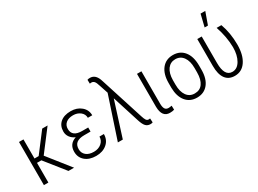

<svg xmlns="http://www.w3.org/2000/svg" viewBox="-38 -1386 2733 2036"><g transform="rotate(-30 1328.5 -368.0)"><path d="M184.1 -241.2H130.4V0H75.7V-528.3H130.4V-294.4H181.6L359.9 -528.3H425.8L230 -271.5L445.3 0H376.5Z M530.3 -145Q530.3 -241.2 622.1 -271Q582 -288.1 560.1 -318.8Q538.1 -349.6 538.1 -387.7Q538.1 -458 584.5 -497.8Q630.9 -537.6 712.9 -537.6Q789.1 -537.6 839.6 -494.6Q890.1 -451.7 890.1 -385.3H836.4Q836.4 -430.2 800.3 -458.7Q764.2 -487.3 712.9 -487.3Q657.2 -487.3 625 -460.7Q592.8 -434.1 592.8 -388.2Q592.8 -294.4 714.4 -294.4H788.1V-244.6H710.9Q649.4 -244.6 617.4 -220.7Q585.4 -196.8 585.4 -144Q585.4 -98.1 619.1 -69.3Q652.8 -40.5 712.9 -40.5Q769 -40.5 806.2 -71.8Q843.3 -103 843.3 -151.4H897.5Q897.5 -78.6 845.7 -34.4Q793.9 9.8 712.9 9.8Q629.9 9.8 580.1 -32.7Q530.3 -75.2 530.3 -145Z M1066.4 -741.2Q1129.9 -741.2 1158.7 -666L1168.9 -635.7L1335.4 -114.7Q1345.7 -81.1 1356.7 -64.2Q1367.7 -47.4 1386.7 -47.4Q1397.5 -47.4 1404.3 -49.3L1407.2 0Q1397.5 5.4 1378.4 5.4Q1344.2 5.4 1322.5 -17.1Q1300.8 -39.6 1282.7 -96.7L1177.7 -427.2L1042 0H981.4L1150.9 -511.2L1116.7 -614.3Q1103.5 -659.2 1089.6 -674.8Q1075.7 -690.4 1055.2 -690.4L1035.6 -688.5L1034.2 -735.8Q1044.9 -741.2 1066.4 -741.2Z M1574.7 -528.3V-132.8Q1574.7 -89.8 1587.6 -68.6Q1600.6 -47.4 1630.9 -47.4Q1644 -47.4 1669.9 -52.2L1671.4 -2.4Q1649.4 4.9 1617.7 4.9Q1523.4 4.9 1520.5 -123.5V-528.3Z M1816.9 -279.8V-224.6Q1816.9 -138.7 1852.1 -89.8Q1887.2 -41 1949.2 -41.5Q2012.7 -41.5 2045.9 -88.4Q2079.6 -135.3 2080.1 -223.1V-276.4Q2080.1 -362.3 2044.9 -411.1Q2009.8 -460 1948.2 -460Q1888.7 -460 1853 -412.1Q1817.9 -364.3 1816.9 -279.8ZM1762.2 -217.3V-276.4Q1762.2 -384.8 1811.5 -447.8Q1861.8 -511.2 1948.2 -511.2Q2035.2 -511.2 2085 -448.7Q2134.3 -386.7 2134.8 -277.8V-224.6Q2134.8 -114.3 2085 -52.7Q2034.7 9.3 1949 9.3Q1863.3 9.3 1813.5 -51.3Q1764.2 -111.8 1762.2 -217.3Z M2313 -528.3V-203.6Q2313 -40.5 2409.2 -40.5Q2469.7 -40.5 2506.8 -104.2Q2543.9 -168 2543.9 -264.2Q2542 -394 2495.6 -528.3H2553.7Q2597.7 -408.7 2597.7 -265.1Q2597.7 -139.6 2547.9 -64.9Q2498 9.8 2411.1 9.8Q2335.9 9.8 2297.4 -43.2Q2258.8 -96.2 2258.8 -199.2V-528.3ZM2423.8 -744.6H2481.4L2428.2 -595.7H2387.7Z"/></g></svg>

Font: MAUL Condensed Light
Style: Light
Weight: 300
Designer: MAUL
Version: Version 2.137; 2017; ttfautohint (v1.8.3)